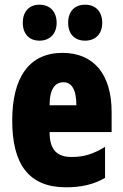

<svg xmlns="http://www.w3.org/2000/svg" viewBox="-20 -787 522 817"><path d="M77 -690C77 -642 105 -614 148 -614C193 -614 221 -644 221 -690C221 -737 193 -767 148 -767C105 -767 77 -739 77 -690ZM270 -690C270 -643 297 -614 342 -614C388 -614 415 -644 415 -690C415 -737 388 -767 342 -767C298 -767 270 -739 270 -690ZM246 -562C105 -562 32 -459 32 -274C32 -90 101 10 261 10C325 10 379 -2 427 -30V-162C376 -131 336 -119 285 -119C221 -119 191 -151 191 -225H455V-310C455 -472 378 -562 246 -562ZM250 -437C283 -437 305 -409 305 -339H191C191 -411 216 -437 250 -437Z"/></svg>

Font: Noto Sans Arabic ExtCond Blk
Style: Regular
Weight: 900
Width: 2
Designer: Monotype Design Team, Nadine Chahine, Nizar Qandah and Khaled Hosny
Foundry: Monotype Imaging Inc.
Version: Version 2.012